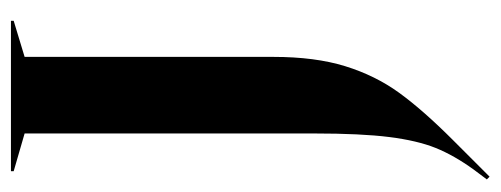

<svg xmlns="http://www.w3.org/2000/svg" viewBox="-302 -450 915 351"><g transform="rotate(-90 155.5 -274.5)"><path d="M3 158 21 134Q47 98 60.5 64.5Q74 31 80.5 -20.5Q87 -72 87 -158V-687L18 -707V-712H293V-707L227 -687V-232Q227 -156 210 -101Q193 -46 161.5 -2.5Q130 41 75 96L8 163Z"/></g></svg>

Font: Nyght Serif Medium
Style: Regular
Weight: 500
Designer: Maksym Kobuzan
Version: Version 0.410